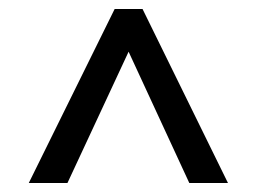

<svg xmlns="http://www.w3.org/2000/svg" viewBox="-20 -669 570 427"><path d="M44 -262 235 -649H297L487 -262H401L266 -554L130 -262Z"/></svg>

Font: Faustina SemiBold
Style: Regular
Weight: 600
Designer: Alfonso Garcia
Foundry: http://www.omnibus-type.com
Version: Version 1.200